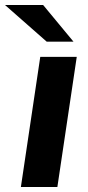

<svg xmlns="http://www.w3.org/2000/svg" viewBox="-57 -743 351 763"><path d="M26 0 103 -517H248L171 0ZM114.5 -723H-37L128.5 -577.5H235Z"/></svg>

Font: Public Sans
Style: Bold Italic
Weight: 700
Italic angle: -8°
Designer: The Public Sans project authors (U.S. Web Design System). Libre Franklin designed by Pablo Impallari and Rodrigo Fuenzal
Version: Version 1.008; ttfautohint (v1.8.1) -l 8 -r 50 -G 200 -x 14 